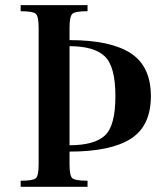

<svg xmlns="http://www.w3.org/2000/svg" viewBox="-20 -720 642 740"><path d="M248 -85.9V-135.7C353.5 -135.7 432.1 -152.2 483.9 -185.1C535.6 -217.9 561.5 -272.8 561.5 -349.6C561.5 -426.4 535.5 -481.6 483.4 -515.1C431.3 -548.7 352.9 -565.4 248 -565.4V-613.3C248 -641.9 251.6 -659.7 258.8 -666.5C266 -673.3 285.5 -676.8 317.4 -676.8V-700.2H59.6V-676.8C91.5 -676.8 111 -673.3 118.2 -666.5C125.3 -659.7 128.9 -641.9 128.9 -613.3V-85.9C128.9 -57.3 125.3 -39.7 118.2 -33.2C111 -26.7 91.5 -23.4 59.6 -23.4V0H317.4V-23.4C285.5 -23.4 266 -26.7 258.8 -33.2C251.6 -39.7 248 -57.3 248 -85.9ZM248 -542C311.2 -542 356.4 -529 383.8 -502.9C411.1 -476.9 424.8 -425.8 424.8 -349.6C424.8 -273.4 411.3 -222.8 384.3 -197.8C357.3 -172.7 311.8 -160.2 248 -160.2Z"/></svg>

Font: TriodPostnaja
Style: Medium
Weight: 500
Version: 20110805; ttfautohint (v0.96) -l 8 -r 50 -G 200 -x 14 -w "G"